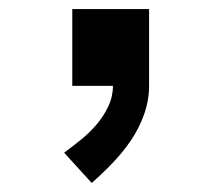

<svg xmlns="http://www.w3.org/2000/svg" viewBox="-20 -190 490 425"><path d="M183 215 122 148Q141 134 159.5 119Q178 104 193.5 86Q209 68 219.5 46Q230 24 230 0H140V-170H310V0Q310 32 299 63Q288 94 270 120.5Q252 147 229.5 170.5Q207 194 183 215Z"/></svg>

Font: Iosevka Book
Style: Bold
Weight: 700
Designer: Belleve Invis
Foundry: Belleve Invis
Version: Version 28.0.7; ttfautohint (v1.8.3)